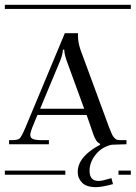

<svg xmlns="http://www.w3.org/2000/svg" viewBox="-29 -728 565 800"><path d="M321.8 -274.9 248 -477.1Q238.8 -504.4 238.8 -521H232.9Q232.9 -502.9 222.2 -476.1L138.2 -274.9ZM8.8 -127V-144H20Q44.9 -144 52.7 -151.1Q60.5 -158.2 74.7 -191.4Q76.2 -194.8 77.1 -196.8L241.2 -589.8H295.9V-577.1Q295.9 -552.7 306.2 -521L425.8 -196.8Q434.6 -175.8 437.7 -168.2Q440.9 -160.6 447.8 -153.3Q454.6 -146 461.7 -145Q468.8 -144 482.9 -144H498V-127L437 -125Q395.5 -116.2 369.9 -84.2Q344.2 -52.2 344.2 -16.1Q344.2 25.9 381.8 25.9Q390.1 25.9 400.1 23.7Q410.2 21.5 421.1 18.1Q432.1 14.6 435.1 14.2L441.9 39.1Q395 51.8 371.1 51.8Q331.5 51.8 313.2 33.4Q294.9 15.1 294.9 -11.2Q294.9 -75.7 388.2 -125V-128.9Q371.1 -135.7 360.8 -166L332 -249H127L105 -195.8Q97.2 -174.8 97.2 -166Q97.2 -153.3 108.6 -148.7Q120.1 -144 147 -144H174.8V-127ZM516.1 -690.9H-8.8V-708H516.1ZM-8.8 -17.1H243.2V0H-8.8ZM464.8 -17.1H516.1V0H464.8Z"/></svg>

Font: FoglihtenFr01
Style: Regular
Weight: 500
Version: Version 0.68